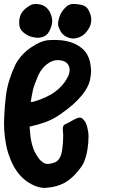

<svg xmlns="http://www.w3.org/2000/svg" viewBox="-20 -927 601 954"><path d="M133.8 -233.4Q138.7 -206.1 146.5 -186.5Q154.3 -166 169.9 -143.6Q175.8 -134.8 183.6 -127.9Q191.4 -121.1 200.2 -116.2Q215.8 -107.4 250 -119.1Q284.2 -130.9 290 -191.4Q291 -204.1 293 -219.7Q293.9 -236.3 293.9 -249Q293.9 -254.9 293.9 -259.8Q293.9 -265.6 293 -270.5Q291 -286.1 293 -295.9Q293.9 -305.7 309.6 -312.5Q323.2 -318.4 335.9 -326.2Q348.6 -334 361.3 -338.9Q377 -345.7 384.8 -340.8Q392.6 -336.9 402.3 -323.2Q411.1 -309.6 415 -288.1Q419.9 -267.6 419.9 -251Q419.9 -218.8 415 -187.5Q410.2 -155.3 398.4 -124Q389.6 -101.6 360.4 -68.4Q332 -36.1 300.8 -18.6Q259.8 2.9 211.9 5.9Q208 6.8 204.1 6.8Q160.2 6.8 112.3 -26.4Q84 -46.9 64.5 -75.2Q44.9 -102.5 32.2 -134.8Q19.5 -166 13.7 -191.4Q7.8 -217.8 3.9 -250Q0 -283.2 0 -316.4Q0 -332 1 -347.7Q2.9 -396.5 8.8 -445.3Q13.7 -488.3 26.4 -529.3Q39.1 -569.3 57.6 -608.4Q86.9 -659.2 132.8 -690.4Q178.7 -721.7 212.9 -726.6Q229.5 -728.5 248 -728.5Q266.6 -728.5 287.1 -726.6Q328.1 -721.7 358.4 -706.1Q394.5 -687.5 412.1 -658.2Q428.7 -628.9 431.6 -588.9Q432.6 -582 432.6 -575.2Q432.6 -553.7 426.8 -528.3Q419.9 -494.1 385.7 -452.1Q367.2 -429.7 339.8 -405.3Q311.5 -380.9 271.5 -353.5Q240.2 -333 206.1 -320.3Q170.9 -307.6 134.8 -299.8Q131.8 -298.8 131.8 -298.8Q131.8 -298.8 127 -297.9Q127 -297.9 127 -297.9Q128.9 -281.2 129.9 -265.6Q130.9 -249 133.8 -233.4ZM143.6 -420.9Q189.5 -433.6 232.4 -457Q274.4 -481.4 302.7 -520.5Q308.6 -529.3 319.3 -549.8Q329.1 -571.3 324.2 -592.8Q317.4 -619.1 287.1 -626Q256.8 -632.8 232.4 -620.1Q190.4 -597.7 169.9 -551.8Q149.4 -504.9 143.6 -479.5Q140.6 -464.8 137.7 -450.2Q135.7 -435.5 132.8 -419.9Q132.8 -419.9 132.8 -419.9Q136.7 -420.9 138.7 -420.9Q141.6 -420.9 143.6 -420.9ZM312.5 -896.5Q320.3 -902.3 329.1 -905.3Q336.9 -907.2 345.7 -907.2Q346.7 -907.2 347.7 -907.2Q358.4 -907.2 369.1 -905.3Q379.9 -904.3 389.6 -901.4Q408.2 -895.5 417 -881.8Q425.8 -867.2 430.7 -850.6Q433.6 -838.9 433.6 -828.1Q433.6 -801.8 416 -777.3Q392.6 -742.2 352.5 -736.3Q333 -733.4 312.5 -743.2Q292 -752.9 282.2 -769.5Q276.4 -779.3 272.5 -790Q267.6 -800.8 268.6 -813.5Q268.6 -813.5 268.6 -813.5Q271.5 -837.9 282.2 -859.4Q293 -879.9 312.5 -896.5ZM96.7 -765.6Q85.9 -774.4 80.1 -786.1Q75.2 -798.8 75.2 -812.5Q75.2 -814.5 75.2 -815.4Q75.2 -843.8 88.9 -865.2Q104.5 -886.7 129.9 -900.4Q142.6 -907.2 158.2 -907.2Q168.9 -907.2 181.6 -904.3Q212.9 -896.5 228.5 -865.2Q240.2 -841.8 239.3 -818.4Q237.3 -794.9 224.6 -771.5Q215.8 -754.9 201.2 -747.1Q186.5 -739.3 165 -739.3Q165 -739.3 165 -739.3Q147.5 -740.2 129.9 -746.1Q112.3 -752.9 96.7 -765.6Z"/></svg>

Font: KARPATY Font
Style: Regular
Weight: 400
Designer: Inna Sieryk
Version: Version 1.1